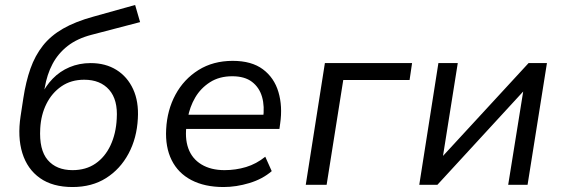

<svg xmlns="http://www.w3.org/2000/svg" viewBox="-20 -744 2270 773"><path d="M272 9Q192 9 141 -27Q90 -63 70 -127.5Q50 -192 63 -277L74 -349Q84 -415 102.5 -467.5Q121 -520 152.5 -560Q184 -600 233.5 -628.5Q283 -657 356 -677L524 -724L544 -655L349 -604Q291 -589 252.5 -559Q214 -529 191.5 -486.5Q169 -444 160 -390L154 -358H145Q163 -397 192 -427Q221 -457 260 -473.5Q299 -490 345 -490Q405 -490 449 -462.5Q493 -435 516 -385Q539 -335 535 -267Q531 -188 497.5 -125.5Q464 -63 407 -27Q350 9 272 9ZM272 -59Q326 -59 364.5 -85.5Q403 -112 425 -159Q447 -206 450 -266Q455 -342 419.5 -382.5Q384 -423 319 -423Q266 -423 227.5 -396.5Q189 -370 167 -326Q145 -282 142 -227Q137 -141 172 -100Q207 -59 272 -59Z M880 9Q804 9 750.5 -19Q697 -47 671 -99.5Q645 -152 649 -224Q653 -301 686.5 -363Q720 -425 779 -462Q838 -499 917 -499Q993 -499 1038.5 -465Q1084 -431 1101 -373.5Q1118 -316 1108 -247L1105 -225H712L721 -282H1059L1039 -266Q1046 -316 1035 -354Q1024 -392 994.5 -414.5Q965 -437 915 -437Q863 -437 825.5 -413Q788 -389 766 -351.5Q744 -314 736 -269L732 -247Q723 -189 738 -147Q753 -105 791 -82Q829 -59 884 -59Q929 -59 970.5 -71.5Q1012 -84 1048 -113L1074 -55Q1037 -23 984 -7Q931 9 880 9Z M1211 0 1288 -490H1639L1629 -422H1362L1295 0Z M1668 0 1745 -490H1823L1760 -94H1743L2108 -490H2182L2104 0H2026L2090 -398H2107L1741 0Z"/></svg>

Font: Nunito Sans 10pt
Style: Italic
Weight: 400
Italic angle: -9°
Designer: Vernon Adams
Foundry: Vernon Adams
Version: Version 3.101;gftools[0.9.27]